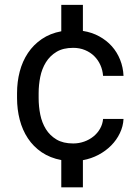

<svg xmlns="http://www.w3.org/2000/svg" viewBox="-20 -664 587 803"><path d="M286.1 -64Q310.1 -64 332 -71.8Q354 -79.6 370.8 -93.3Q387.7 -106.9 398.4 -125.7Q409.2 -144.5 411.1 -166.5H496.6Q495.1 -135.7 481.4 -107.2Q467.8 -78.6 445.1 -55.7Q422.4 -32.7 392.1 -16.6Q361.8 -0.5 326.7 5.9V119.6H236.3V5.4Q189.5 -3.4 154.5 -27.1Q119.6 -50.8 96.7 -85.4Q73.7 -120.1 62.5 -163.3Q51.3 -206.5 51.3 -253.9V-274.4Q51.3 -321.8 62.5 -364.7Q73.7 -407.7 96.9 -442.4Q120.1 -477.1 154.8 -500.7Q189.5 -524.4 236.3 -533.2V-643.6H326.7V-534.7Q364.3 -528.8 395 -512Q425.8 -495.1 447.8 -470.5Q469.7 -445.8 482.4 -414.1Q495.1 -382.3 496.6 -346.7H411.1Q409.2 -371.1 399.7 -392.3Q390.1 -413.6 374 -429.4Q357.9 -445.3 335.4 -454.6Q313 -463.9 286.1 -463.9Q244.1 -463.9 216.6 -447.3Q189 -430.7 172.1 -403.6Q155.3 -376.5 148.4 -342.5Q141.6 -308.6 141.6 -274.4V-253.9Q141.6 -218.8 148.4 -184.8Q155.3 -150.9 171.9 -124Q188.5 -97.2 216.3 -80.6Q244.1 -64 286.1 -64Z"/></svg>

Font: RobotoDraft
Style: Regular
Weight: 400
Designer: Google
Foundry: Google
Version: Version 2.000988-w1; 2014